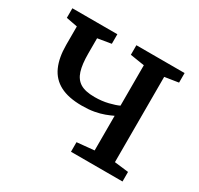

<svg xmlns="http://www.w3.org/2000/svg" viewBox="-123 -703 882 852"><g transform="rotate(30 317.5 -277.0)"><path d="M332.5 0V-49L420.5 -57.5V-235Q404 -227 382.5 -219Q361 -211 333.8 -206Q306.5 -201 271.5 -201Q202.5 -201 159.8 -223.5Q117 -246 97 -290.5Q77 -335 77 -400.5V-494.5L19.5 -505.5V-554.5H250V-505.5L181 -494V-415Q181 -361 191.5 -327.5Q202 -294 227.8 -278.2Q253.5 -262.5 301 -262.5Q338.5 -262.5 370.8 -270.5Q403 -278.5 420.5 -287V-494L347.5 -505.5V-554.5H594.5V-505.5L524.5 -494.5V-57.5L596.5 -49V0Z"/></g></svg>

Font: Merriweather 20pt
Style: Regular
Weight: 400
Version: Version 2.100